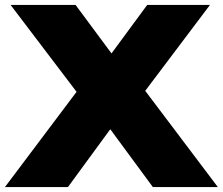

<svg xmlns="http://www.w3.org/2000/svg" viewBox="-54 -760 905 780"><path d="M567 0 394 -235 257 -387 -11 -740H253L399 -543L536 -391L831 0ZM-34 0 257 -387 399 -543 544 -740H799L536 -391L394 -235L222 0Z"/></svg>

Font: Encode Sans SC Expanded Black
Style: Regular
Weight: 900
Width: 7
Designer: Multiple Designers
Foundry: Impallari Type
Version: Version 3.002